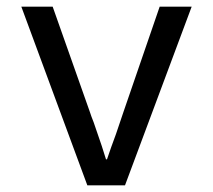

<svg xmlns="http://www.w3.org/2000/svg" viewBox="-20 -556 640 576"><path d="M44 -536H138L250 -219Q253 -209 261 -189Q291 -103 298 -78H301Q313 -114 328 -154L350 -219L459 -536H555L355 0H242Z"/></svg>

Font: Noto Sans Mono UI
Style: Regular
Weight: 400
Monospace: yes
Designer: Monotype Design team
Foundry: Monotype Imaging Inc.
Version: Version 1.000